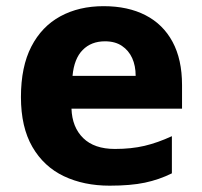

<svg xmlns="http://www.w3.org/2000/svg" viewBox="-20 -577 640 607"><path d="M307.5 -557.5Q384.6 -557.5 440.2 -528.8Q495.7 -500.2 525.6 -444.6Q555.5 -389.1 555.5 -308V-233.5H206Q208 -174.8 243 -140.5Q278.1 -106.1 343.3 -106.1Q395 -106.1 436.8 -115.9Q478.7 -125.8 523.4 -146.5V-29Q483 -9 438 0.5Q392.9 10 326.5 10Q245.1 10 181.9 -20Q118.7 -50 82.4 -112.5Q46.2 -175 46.2 -270.1Q46.2 -366.2 79.1 -429.8Q112 -493.5 170.9 -525.5Q229.8 -557.5 307.5 -557.5ZM311.9 -446.4Q268.4 -446.4 241.4 -419Q214.3 -391.7 209.3 -337.2H408.9Q408.9 -369 397.9 -393.3Q386.9 -417.5 365.5 -431.9Q344.1 -446.4 311.9 -446.4Z"/></svg>

Font: Noto Sans Oriya
Style: Regular
Weight: 400
Designer: Amélie Bonet and Sol Matas
Foundry: Google LLC
Version: Version 2.006